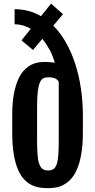

<svg xmlns="http://www.w3.org/2000/svg" viewBox="-20 -1006 514 1034"><path d="M238.8 7.3C251.8 7.3 265.5 6.2 279.8 3.9C294.1 1.6 308.2 -3.2 322 -10.5C335.9 -17.8 349 -28.2 361.6 -41.5C374.1 -54.9 385.2 -72.6 394.8 -94.7C404.4 -116.9 412 -144 417.7 -176.3C423.4 -208.5 426.3 -246.9 426.3 -291.5V-385.3C426.3 -433.8 422.9 -481.3 416 -527.8C409.2 -574.4 399.1 -618.5 385.7 -660.2C372.4 -701.8 355.8 -740.3 335.9 -775.6C316.1 -811 293.1 -841.6 267.1 -867.7L319.3 -929.7L254.9 -986.3L200.7 -918.9C179.9 -931 157.6 -940.3 133.8 -946.8C110 -953.3 85 -956.5 58.6 -956.5V-875.5C74.5 -875.2 89.8 -872.9 104.2 -868.7C118.7 -864.4 132.6 -858.6 146 -851.1L95.7 -788.6L157.7 -736.8L208 -796.9C222 -779.6 235 -760.1 247.1 -738.3C259.1 -716.5 268.4 -692.9 274.9 -667.5C273.6 -668.1 270.7 -668.8 266.1 -669.4C261.6 -670.1 256.5 -670.7 251 -671.1C245.4 -671.6 239.7 -672 233.6 -672.1C227.6 -672.3 222.5 -672.4 218.3 -672.4C209.5 -672.4 199.2 -671.5 187.5 -669.9C175.8 -668.3 163.5 -664.4 150.6 -658.2C137.8 -652 125.1 -642.8 112.5 -630.6C100 -618.4 88.9 -601.8 79.1 -580.8C69.3 -559.8 61.4 -533.6 55.2 -502.2C49 -470.8 45.9 -432.8 45.9 -388.2V-291.5C45.9 -245.9 48.7 -206.9 54.2 -174.6C59.7 -142.2 67.3 -114.9 76.9 -92.8C86.5 -70.6 97.6 -53 110.1 -39.8C122.6 -26.6 136.1 -16.5 150.4 -9.5C164.7 -2.5 179.4 2 194.6 4.2C209.7 6.3 224.4 7.3 238.8 7.3ZM239.7 -87.9C227.1 -87.9 216.8 -90.7 209 -96.4C201.2 -102.1 195.1 -111.6 190.7 -124.8C186.3 -137.9 183.3 -155 181.9 -176C180.4 -197 179.7 -223 179.7 -253.9V-430.2C179.7 -464 180.9 -491.4 183.3 -512.2C185.8 -533 189.5 -549.2 194.3 -560.8C199.2 -572.3 205.4 -580.1 212.9 -584C220.4 -587.9 229.3 -589.8 239.7 -589.8C256.7 -589.8 269.2 -587.7 277.3 -583.5C285.5 -579.3 291.8 -573.2 296.4 -565.4V-253.9C296.4 -223 295.7 -197 294.4 -176C293.1 -155 290.4 -137.9 286.4 -124.8C282.3 -111.6 276.5 -102.1 269 -96.4C261.6 -90.7 251.8 -87.9 239.7 -87.9Z"/></svg>

Font: Fjalla One
Style: Regular
Weight: 400
Designer: Irina Smirnova
Foundry: Irina Smirnova
Version: Version 1.001